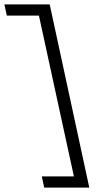

<svg xmlns="http://www.w3.org/2000/svg" viewBox="-83 -731 453 873"><path d="M143 -711 323 122H118L107 71H253L94 -660H-52L-63 -711Z"/></svg>

Font: EauTestInfant
Style: Italic
Weight: 400
Italic angle: -12°
Designer: Christian Thalmann (Catharsis Fonts)
Version: Version 0.001;PS 000.001;hotconv 1.0.88;makeotf.lib2.5.64775